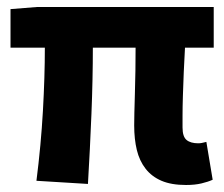

<svg xmlns="http://www.w3.org/2000/svg" viewBox="-20 -516 640 548"><path d="M511 12Q469 12 441 0Q413 -12 395.5 -34.5Q378 -57 370.5 -88Q363 -119 363 -158Q363 -169 363.5 -193.5Q364 -218 365 -249Q366 -280 366.5 -314.5Q367 -349 367 -380H245Q245 -291 241 -191Q237 -91 231 9L84 0Q97 -102 102.5 -199.5Q108 -297 108 -380H10V-490L85 -496H590V-380H508Q506 -347 504.5 -310.5Q503 -274 502 -242Q501 -210 501 -185.5Q501 -161 501 -152Q501 -126 512.5 -116.5Q524 -107 546 -107Q551 -107 556 -108Q561 -109 569 -111L587 -3Q574 3 555 7.5Q536 12 511 12Z"/></svg>

Font: Source Code Pro
Style: Bold
Weight: 700
Monospace: yes
Designer: Paul D. Hunt, Teo Tuominen
Foundry: Adobe Systems Incorporated
Version: Version 2.030;PS 1.000;hotconv 16.6.51;makeotf.lib2.5.65220